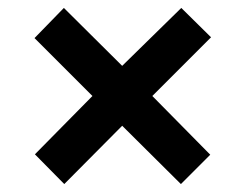

<svg xmlns="http://www.w3.org/2000/svg" viewBox="-20 -595 620 484"><path d="M437 -575 512 -501 364 -353 510 -205 436 -131 288 -278 142 -131 68 -206 213 -353 67 -499 141 -575 288 -429Z"/></svg>

Font: Noto Sans Syriac Eastern
Style: Bold
Weight: 700
Designer: Patrick Giasson and the Monotype Design Team
Foundry: Monotype Imaging Inc.
Version: Version 3.001